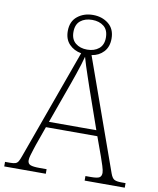

<svg xmlns="http://www.w3.org/2000/svg" viewBox="-98 -963 852 1037"><g transform="rotate(10 327.5 -444.5)"><path d="M-3 0V-25H25Q44 -25 54 -28.5Q64 -32 70 -42.5Q76 -53 83 -73L300 -674Q260 -681 234 -708Q208 -735 208 -780Q208 -833 243 -861Q278 -889 328 -889Q378 -889 413 -861Q448 -833 448 -780Q448 -735 422.5 -707.5Q397 -680 357 -674L575 -63Q584 -38 596.5 -31.5Q609 -25 634 -25H658V0H438V-25H468Q504 -25 515 -32.5Q526 -40 526 -58Q526 -70 518 -95.5Q510 -121 502 -143L464 -248H182L145 -144Q142 -135 136.5 -118Q131 -101 126 -84Q121 -67 121 -56Q121 -37 136 -31Q151 -25 186 -25H225V0ZM193 -279H453L377 -496Q368 -524 357.5 -553.5Q347 -583 338.5 -610.5Q330 -638 324 -659Q320 -642 311.5 -615Q303 -588 293.5 -560Q284 -532 275 -507ZM328 -699Q367 -699 392 -719.5Q417 -740 417 -780Q417 -822 392 -842Q367 -862 328 -862Q289 -862 264 -842Q239 -822 239 -780Q239 -740 264 -719.5Q289 -699 328 -699Z"/></g></svg>

Font: Noto Serif Bengali ExtraLight
Style: Regular
Weight: 250
Version: Version 2.003